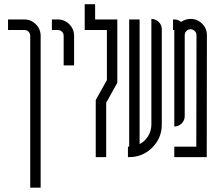

<svg xmlns="http://www.w3.org/2000/svg" viewBox="-20 -734 1016 897"><path d="M121.2 142.9V-566.4Q121.2 -578.1 113.3 -586Q105.4 -593.9 93.7 -593.9H17.5V-643.1H93.7Q125.4 -643.1 147.6 -620.6Q169.9 -598.1 169.9 -566.4V142.9Z M277.4 -428.6V-566.4Q277.4 -578.1 269.5 -586Q261.6 -593.9 249.9 -593.9H222.4V-643.1H249.9Q281.5 -643.1 303.8 -620.6Q326.1 -598.1 326.1 -566.4V-428.6Z M427.3 -266.6 479.4 -359.9V-593.9H375.7V-714.3H424.4V-643.1H528.1V-347.4L476.1 -254.1V0H427.3Z M735.9 -152.4Q735.9 -89.1 691.4 -44.6Q646.8 0 583.5 0H577.7V-48.7H583.5V-643.1H632.2V-60.8Q657.2 -73.7 672.2 -98.3Q687.2 -122.9 687.2 -152.4V-645.6Q707.2 -645.6 721.6 -631.4Q735.9 -617.2 735.9 -597.3Z M794.3 -593.9H788.4V-643.1H794.3Q812.2 -643.1 825.9 -631.4Q845.9 -645.6 870.5 -645.6Q902.1 -645.6 924.4 -623.3Q946.7 -601 946.7 -569.8L945.9 0H794.3V-48.7H897.1L898 -569.8Q898 -581 889.8 -589.1Q881.7 -597.3 870.5 -597.3Q858.8 -597.3 850.9 -589.1Q843 -581 843 -569.8V-191.6Q843 -171.6 828.6 -157.2Q814.2 -142.9 794.3 -142.9Z"/></svg>

Font: Marapfhont
Style: Book
Weight: 400
Version: Version 0.15